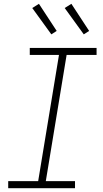

<svg xmlns="http://www.w3.org/2000/svg" viewBox="-20 -986 540 1006"><path d="M373 0H23V-37H180L289 -698H136V-735H486V-698H329L220 -37H373ZM419 -806 319 -944 354 -966 447 -824ZM249 -806 149 -944 184 -966 277 -824Z"/></svg>

Font: Iosevka Extralight
Style: Italic
Weight: 200
Italic angle: -9°
Monospace: yes
Designer: Belleve Invis
Foundry: Belleve Invis
Version: Version 32.5.0; ttfautohint (v1.8.4)